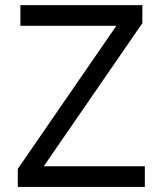

<svg xmlns="http://www.w3.org/2000/svg" viewBox="-20 -734 640 754"><path d="M548.8 0H49.8V-70.8L437 -632.8H60.1V-713.9H539.1V-643.1L151.9 -81.1H548.8Z"/></svg>

Font: TypoPRO Noto Mono
Style: Regular
Weight: 400
Designer: Monotype Design Team
Foundry: Monotype Imaging Inc.
Version: Version 1.00